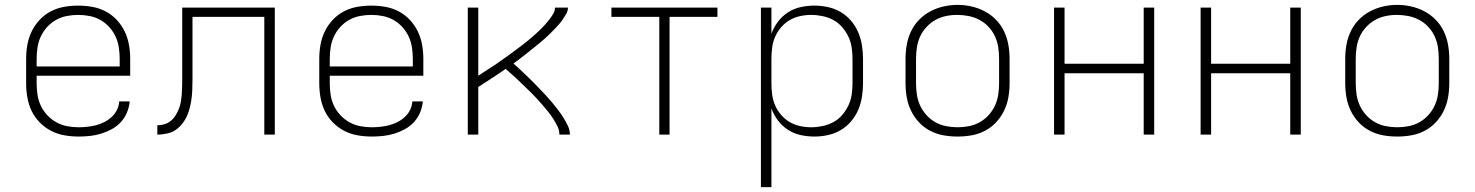

<svg xmlns="http://www.w3.org/2000/svg" viewBox="-20 -551 6040 786"><path d="M302 8Q273 8 244 3Q215 -2 189 -15.5Q163 -29 142.5 -50Q122 -71 109.5 -97Q97 -123 92 -152Q87 -181 87 -210V-310Q87 -339 92 -367.5Q97 -396 109.5 -422Q122 -448 142 -469.5Q162 -491 188 -504.5Q214 -518 242.5 -523Q271 -528 300 -528Q329 -528 357.5 -523Q386 -518 412 -504.5Q438 -491 458 -469.5Q478 -448 490.5 -422Q503 -396 508 -367.5Q513 -339 513 -310V-241H130V-210Q130 -186 133.5 -163Q137 -140 147 -118.5Q157 -97 173.5 -79.5Q190 -62 210.5 -50.5Q231 -39 254.5 -34.5Q278 -30 302 -30Q320 -30 338 -32Q356 -34 373.5 -38.5Q391 -43 407.5 -51.5Q424 -60 437.5 -72.5Q451 -85 459 -101.5Q467 -118 468 -136H511Q509 -113 500 -91Q491 -69 475 -51.5Q459 -34 438 -22.5Q417 -11 394.5 -4Q372 3 348.5 5.5Q325 8 302 8ZM130 -279H470V-310Q470 -333 466.5 -356.5Q463 -380 453 -401.5Q443 -423 427 -440.5Q411 -458 390.5 -469.5Q370 -481 346.5 -485.5Q323 -490 300 -490Q277 -490 253.5 -485.5Q230 -481 209.5 -469.5Q189 -458 173 -440.5Q157 -423 147 -401.5Q137 -380 133.5 -356.5Q130 -333 130 -310Z M624 0V-38Q639 -38 653.5 -42.5Q668 -47 679.5 -56.5Q691 -66 699 -79Q707 -92 712.5 -106Q718 -120 720.5 -135Q723 -150 724 -165Q725 -180 725.5 -195Q726 -210 726 -225Q726 -239 726 -253Q726 -267 726 -281V-520H1105V0H1062V-482H768V-281Q768 -277 768 -273.5Q768 -270 768 -267Q768 -245 768 -223.5Q768 -202 767 -180Q766 -158 762.5 -136.5Q759 -115 752.5 -94.5Q746 -74 734 -55.5Q722 -37 705 -23.5Q688 -10 666.5 -5Q645 0 624 0Z M1502 8Q1473 8 1444 3Q1415 -2 1389 -15.5Q1363 -29 1342.5 -50Q1322 -71 1309.5 -97Q1297 -123 1292 -152Q1287 -181 1287 -210V-310Q1287 -339 1292 -367.5Q1297 -396 1309.5 -422Q1322 -448 1342 -469.5Q1362 -491 1388 -504.5Q1414 -518 1442.5 -523Q1471 -528 1500 -528Q1529 -528 1557.5 -523Q1586 -518 1612 -504.5Q1638 -491 1658 -469.5Q1678 -448 1690.5 -422Q1703 -396 1708 -367.5Q1713 -339 1713 -310V-241H1330V-210Q1330 -186 1333.5 -163Q1337 -140 1347 -118.5Q1357 -97 1373.5 -79.5Q1390 -62 1410.5 -50.5Q1431 -39 1454.5 -34.5Q1478 -30 1502 -30Q1520 -30 1538 -32Q1556 -34 1573.5 -38.5Q1591 -43 1607.5 -51.5Q1624 -60 1637.5 -72.5Q1651 -85 1659 -101.5Q1667 -118 1668 -136H1711Q1709 -113 1700 -91Q1691 -69 1675 -51.5Q1659 -34 1638 -22.5Q1617 -11 1594.5 -4Q1572 3 1548.5 5.5Q1525 8 1502 8ZM1330 -279H1670V-310Q1670 -333 1666.5 -356.5Q1663 -380 1653 -401.5Q1643 -423 1627 -440.5Q1611 -458 1590.5 -469.5Q1570 -481 1546.5 -485.5Q1523 -490 1500 -490Q1477 -490 1453.5 -485.5Q1430 -481 1409.5 -469.5Q1389 -458 1373 -440.5Q1357 -423 1347 -401.5Q1337 -380 1333.5 -356.5Q1330 -333 1330 -310Z M1895 0V-520H1938V-241Q1949 -248 1960 -255.5Q1971 -263 1982.5 -270Q1994 -277 2005 -284.5Q2016 -292 2027 -300Q2038 -308 2049 -315.5Q2060 -323 2070.5 -331Q2081 -339 2092 -347Q2103 -355 2113.5 -363Q2124 -371 2134.5 -379.5Q2145 -388 2155 -396.5Q2165 -405 2175 -414Q2185 -423 2194.5 -432.5Q2204 -442 2213 -452Q2222 -462 2230 -472.5Q2238 -483 2245 -495Q2252 -507 2252 -520H2305Q2305 -506 2298 -494Q2291 -482 2283.5 -471Q2276 -460 2267 -450Q2258 -440 2248.5 -430Q2239 -420 2229 -410.5Q2219 -401 2209 -392Q2199 -383 2188.5 -374.5Q2178 -366 2167.5 -357.5Q2157 -349 2146.5 -340.5Q2136 -332 2125 -323.5Q2114 -315 2103.5 -307Q2093 -299 2082 -291Q2096 -279 2109.5 -266Q2123 -253 2137 -240Q2151 -227 2164 -213.5Q2177 -200 2190 -186.5Q2203 -173 2216 -159Q2229 -145 2241 -130.5Q2253 -116 2264.5 -101Q2276 -86 2286 -70Q2296 -54 2304.5 -36.5Q2313 -19 2313 0H2270Q2270 -18 2262 -34Q2254 -50 2244.5 -65Q2235 -80 2224 -93.5Q2213 -107 2201.5 -120.5Q2190 -134 2178 -147Q2166 -160 2153.5 -172.5Q2141 -185 2128 -197Q2115 -209 2102.5 -221.5Q2090 -234 2076.5 -245.5Q2063 -257 2050 -269Q2023 -250 1994.5 -231.5Q1966 -213 1938 -195V0Z M2679 0V-482H2483V-520H2917V-482H2721V0Z M3095 215V-520H3138V-413Q3148 -440 3165 -462.5Q3182 -485 3206 -500.5Q3230 -516 3258 -522Q3286 -528 3314 -528Q3342 -528 3369.5 -522Q3397 -516 3421 -502Q3445 -488 3463.5 -466.5Q3482 -445 3493 -419.5Q3504 -394 3508.5 -366Q3513 -338 3513 -310V-210Q3513 -182 3508.5 -154Q3504 -126 3493 -100.5Q3482 -75 3463.5 -53.5Q3445 -32 3421 -18Q3397 -4 3369.5 2Q3342 8 3314 8Q3286 8 3258 2Q3230 -4 3206 -19.5Q3182 -35 3165 -57.5Q3148 -80 3138 -107V215ZM3301 -30Q3324 -30 3347.5 -35Q3371 -40 3391.5 -51Q3412 -62 3427.5 -80Q3443 -98 3453 -119Q3463 -140 3466.5 -163.5Q3470 -187 3470 -210V-310Q3470 -333 3466.5 -356.5Q3463 -380 3453 -401Q3443 -422 3427.5 -440Q3412 -458 3391.5 -469Q3371 -480 3347.5 -485Q3324 -490 3301 -490Q3278 -490 3255 -485Q3232 -480 3212.5 -468.5Q3193 -457 3177.5 -439Q3162 -421 3153 -400Q3144 -379 3141 -356Q3138 -333 3138 -310V-210Q3138 -187 3141 -164Q3144 -141 3153 -120Q3162 -99 3177.5 -81Q3193 -63 3212.5 -51.5Q3232 -40 3255 -35Q3278 -30 3301 -30Z M3900 8Q3871 8 3842.5 3Q3814 -2 3788 -15.5Q3762 -29 3742 -50.5Q3722 -72 3709.5 -98Q3697 -124 3692 -152.5Q3687 -181 3687 -210V-310Q3687 -339 3692 -367.5Q3697 -396 3709.5 -422.5Q3722 -449 3742.5 -470Q3763 -491 3788.5 -504.5Q3814 -518 3842.5 -524.5Q3871 -531 3900 -531Q3929 -531 3957.5 -524.5Q3986 -518 4011.5 -504.5Q4037 -491 4057.5 -470Q4078 -449 4090.5 -422.5Q4103 -396 4108 -367.5Q4113 -339 4113 -310V-210Q4113 -181 4108 -152.5Q4103 -124 4090.5 -98Q4078 -72 4058 -50.5Q4038 -29 4012 -15.5Q3986 -2 3957.5 3Q3929 8 3900 8ZM3900 -30Q3923 -30 3946.5 -34.5Q3970 -39 3990.5 -50.5Q4011 -62 4027 -79.5Q4043 -97 4053 -118.5Q4063 -140 4066.5 -163.5Q4070 -187 4070 -210V-310Q4070 -334 4066.5 -357.5Q4063 -381 4053 -402.5Q4043 -424 4026.5 -441.5Q4010 -459 3989 -470Q3968 -481 3944.5 -485.5Q3921 -490 3898 -490Q3874 -490 3851 -485Q3828 -480 3808 -468.5Q3788 -457 3772 -439.5Q3756 -422 3746.5 -401Q3737 -380 3733.5 -356.5Q3730 -333 3730 -310V-210Q3730 -187 3733.5 -163.5Q3737 -140 3747 -118.5Q3757 -97 3773 -79.5Q3789 -62 3809.5 -50.5Q3830 -39 3853.5 -34.5Q3877 -30 3900 -30Z M4295 0V-520H4338V-290H4662V-520H4705V0H4662V-251H4338V0Z M4895 0V-520H4938V-290H5262V-520H5305V0H5262V-251H4938V0Z M5700 8Q5671 8 5642.5 3Q5614 -2 5588 -15.5Q5562 -29 5542 -50.5Q5522 -72 5509.5 -98Q5497 -124 5492 -152.5Q5487 -181 5487 -210V-310Q5487 -339 5492 -367.5Q5497 -396 5509.5 -422.5Q5522 -449 5542.5 -470Q5563 -491 5588.5 -504.5Q5614 -518 5642.5 -524.5Q5671 -531 5700 -531Q5729 -531 5757.5 -524.5Q5786 -518 5811.5 -504.5Q5837 -491 5857.5 -470Q5878 -449 5890.5 -422.5Q5903 -396 5908 -367.5Q5913 -339 5913 -310V-210Q5913 -181 5908 -152.5Q5903 -124 5890.5 -98Q5878 -72 5858 -50.5Q5838 -29 5812 -15.5Q5786 -2 5757.5 3Q5729 8 5700 8ZM5700 -30Q5723 -30 5746.5 -34.5Q5770 -39 5790.5 -50.5Q5811 -62 5827 -79.5Q5843 -97 5853 -118.5Q5863 -140 5866.5 -163.5Q5870 -187 5870 -210V-310Q5870 -334 5866.5 -357.5Q5863 -381 5853 -402.5Q5843 -424 5826.5 -441.5Q5810 -459 5789 -470Q5768 -481 5744.5 -485.5Q5721 -490 5698 -490Q5674 -490 5651 -485Q5628 -480 5608 -468.5Q5588 -457 5572 -439.5Q5556 -422 5546.5 -401Q5537 -380 5533.5 -356.5Q5530 -333 5530 -310V-210Q5530 -187 5533.5 -163.5Q5537 -140 5547 -118.5Q5557 -97 5573 -79.5Q5589 -62 5609.5 -50.5Q5630 -39 5653.5 -34.5Q5677 -30 5700 -30Z"/></svg>

Font: Zed Sans Extralight Extended
Style: Regular
Weight: 200
Width: 7
Designer: Belleve Invis
Foundry: Belleve Invis
Version: Version 1.0.0; ttfautohint (v1.8.4)